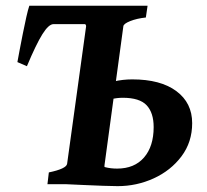

<svg xmlns="http://www.w3.org/2000/svg" viewBox="-20 -635 713 662"><path d="M394 0H143.6L148.4 -40.5Q209 -53.2 211.4 -70.3L276.9 -544.4Q277.8 -550.3 265.4 -559.1Q252.9 -567.9 222.2 -574.7L227.5 -615.2H488.8L482.9 -574.7Q451.7 -571.3 429 -562.3Q406.2 -553.2 405.3 -544.4L340.3 -65.4Q339.4 -59.1 341.8 -54.9Q344.2 -50.8 356.9 -46.4Q369.6 -42 398.9 -35.6ZM385.7 6.8Q366.2 6.8 335 5.6Q303.7 4.4 269 2.9Q234.4 1.5 205.1 0L311 -72.3Q339.8 -53.7 383.8 -53.7Q443.4 -53.7 476.6 -92Q509.8 -130.4 509.8 -196.8Q509.8 -246.1 485.6 -272Q461.4 -297.9 403.3 -297.9Q385.3 -297.9 360.8 -293.2Q336.4 -288.6 314.9 -281.7L316.9 -339.4Q341.3 -346.7 372.1 -354Q402.8 -361.3 436 -361.3Q533.7 -361.3 588.1 -320.8Q642.6 -280.3 642.6 -210.4Q642.6 -145 605.7 -95.9Q568.8 -46.9 510 -20Q451.2 6.8 385.7 6.8ZM72.8 -406.7 40 -420.9Q42.5 -435.1 47.6 -461.9Q52.7 -488.8 58.8 -519.5Q64.9 -550.3 70.8 -576.4Q76.7 -602.5 81.1 -615.2H339.8L300.3 -551.8H164.6Q147.9 -551.8 126.2 -517.1Q104.5 -482.4 72.8 -406.7Z"/></svg>

Font: Gentium Book Plus
Style: Bold Italic
Weight: 700
Italic angle: -8°
Designer: Victor Gaultney, Annie Olsen, Iska Routamaa, Becca Hirsbrunner
Foundry: SIL International
Version: Version 6.101